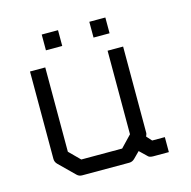

<svg xmlns="http://www.w3.org/2000/svg" viewBox="-86 -683 712 717"><g transform="rotate(-15 270.0 -324.5)"><path d="M136 -598H199V-537H136ZM320 -598H382V-537H320ZM373 -84 349 -60Q340 -51 328 -51H146Q134 -51 126 -59L67 -117Q58 -126 58 -138V-476H117V-150L158 -109H316L358 -153V-476H418V-141Q418 -139 414 -129L432 -109H481V-51H420Q405 -51 399 -59Z"/></g></svg>

Font: IBM 3270
Style: Regular
Weight: 400
Monospace: yes
Version: Version 2.3.1